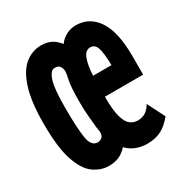

<svg xmlns="http://www.w3.org/2000/svg" viewBox="-123 -572 646 678"><g transform="rotate(-30 200.0 -232.5)"><path d="M287 12Q264 12 243 4Q222 -4 206 -21Q190 -3 172 4.5Q154 12 131 12Q99 12 70 -8.5Q41 -29 23 -82Q5 -135 5 -232Q5 -322 22.5 -376Q40 -430 69.5 -453.5Q99 -477 136 -477Q180 -477 207 -441Q219 -458 237.5 -467.5Q256 -477 276 -477Q332 -477 364 -429Q396 -381 396 -283V-207H240Q240 -152 248 -124Q256 -96 269.5 -86Q283 -76 300 -76Q316 -76 329.5 -83.5Q343 -91 355 -111L391 -40Q369 -13 345 -0.5Q321 12 287 12ZM241 -292H316Q315 -342 308 -363Q301 -384 282 -384Q262 -384 252.5 -359Q243 -334 241 -292ZM138 -80Q148 -80 155.5 -86.5Q163 -93 163 -106Q163 -111 162 -115Q161 -119 160 -128Q158 -153 155.5 -176Q153 -199 153 -240Q153 -295 158.5 -321Q164 -347 164 -354Q164 -365 158.5 -374.5Q153 -384 137 -384Q120 -384 109.5 -353Q99 -322 99 -244Q99 -160 105.5 -120Q112 -80 138 -80Z"/></g></svg>

Font: Inconsolata Condensed Black
Style: Regular
Weight: 900
Width: 3
Monospace: yes
Designer: Raph Levien, Cyreal, Brenton Simpson
Foundry: Raph Levien, Cyreal, Google
Version: Version 3.001; ttfautohint (v1.8.2.53-6de2)